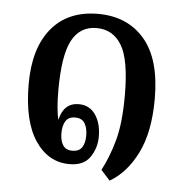

<svg xmlns="http://www.w3.org/2000/svg" viewBox="-43 -508 564 593"><g transform="rotate(5 239.0 -211.0)"><path d="M318 44 290 13Q312 -28 327 -82Q342 -136 342 -222Q342 -333 315 -377.5Q288 -422 237 -422Q186 -422 161 -375.5Q136 -329 136 -219Q136 -192 138 -168.5Q140 -145 144 -129Q156 -183 203 -183Q236 -183 254.5 -156.5Q273 -130 273 -88Q273 -53 253.5 -24.5Q234 4 190 4Q124 4 83.5 -56.5Q43 -117 43 -232Q43 -343 94 -404.5Q145 -466 238 -466Q329 -466 382 -404.5Q435 -343 435 -220Q435 -117 402.5 -51.5Q370 14 318 44ZM195 -38Q216 -38 225 -51.5Q234 -65 234 -88Q234 -112 225 -126.5Q216 -141 195 -141Q175 -141 166 -127Q157 -113 157 -89Q157 -66 166 -52Q175 -38 195 -38Z"/></g></svg>

Font: Noto Serif Thai ExtraCondensed Medium
Style: Regular
Weight: 500
Width: 2
Designer: Monotype Design Team
Foundry: Monotype Imaging Inc.
Version: Version 2.002; ttfautohint (v1.8.4.7-5d5b)